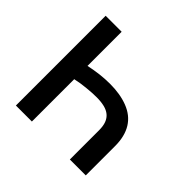

<svg xmlns="http://www.w3.org/2000/svg" viewBox="-176 -913 1100 1100"><g transform="rotate(45 374.0 -363.5)"><path d="M654.5 0H525.6V-237.2Q525.6 -271 516.7 -294.6Q507.8 -318.2 489.9 -332.9Q471.9 -347.7 445 -354.2Q418 -360.8 381.7 -360.8Q364.3 -360.8 344.8 -359.7Q325.3 -358.7 302.9 -356.2Q280.5 -354 259.6 -350.9Q238.6 -347.7 218 -343V0H88.4V-727.3H218V-450.6Q260.7 -459.9 301.3 -464.7Q342 -469.5 381.7 -469.5Q463.8 -469.5 525.2 -446Q654.5 -396.7 654.5 -237.2Z"/></g></svg>

Font: Linik Sans SemiBold
Style: Regular
Weight: 600
Designer: Fonts by Rasmus Andersson / Changes by Cristiano Sobral with parts from Marc Monis
Foundry: rsms
Version: Version 3.020; ttfautohint (v1.6)